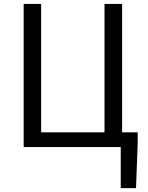

<svg xmlns="http://www.w3.org/2000/svg" viewBox="-20 -753 756 983"><path d="M101.2 0V-733H190.6V-75.6H515V-733H605.2V-75.6H685V-22L676.4 210.2H598.2V0Z"/></svg>

Font: 寒蝉端黑体 Light
Style: Regular
Weight: 300
Designer: ChillDuanSans {Warren2060}; 
Source Han Sans {Ryoko NISHIZUKA 西塚涼子 (kana, bopomofo & ideographs); Paul D. Hunt (Latin, G
Foundry: ChillType&Adobe
Version: Version 1.300;Glyphs 3.3 (3306)